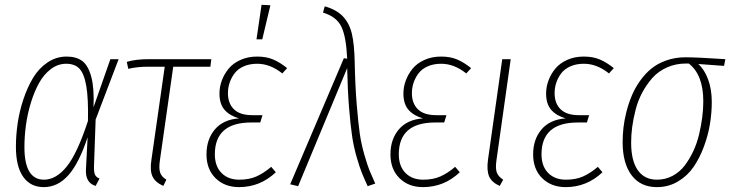

<svg xmlns="http://www.w3.org/2000/svg" viewBox="-20 -765 3023 795"><path d="M255.9 -530.8Q295.9 -530.8 320.6 -512.5Q345.2 -494.1 357.9 -447Q370.6 -399.9 367.2 -320.8L437 -520H471.2L376 -270L369.1 -74.2Q368.7 -50.3 374.3 -40Q379.9 -29.8 392.1 -25.9L376 4.9Q332.5 -8.3 335.9 -64L342.8 -196.8Q307.1 -88.9 263.2 -39.6Q219.2 9.8 161.1 9.8Q106.4 9.8 76.2 -32.7Q45.9 -75.2 45.9 -157.2Q45.9 -205.1 53.2 -254.9Q60.5 -304.7 77.1 -354.5Q93.8 -404.3 117.4 -443.4Q141.1 -482.4 177 -506.6Q212.9 -530.8 255.9 -530.8ZM253.9 -501Q219.7 -501 190.4 -478.8Q161.1 -456.5 141.4 -420.7Q121.6 -384.8 107.7 -339.1Q93.8 -293.5 87.4 -246.8Q81.1 -200.2 81.1 -155.8Q81.1 -21 162.1 -21Q212.4 -21 256.3 -75.4Q300.3 -129.9 344.2 -264.2Q346.2 -357.9 337.2 -409.4Q328.1 -460.9 308.6 -481Q289.1 -501 253.9 -501Z M697.3 -488.8 642.1 -101.1Q637.2 -67.4 643.1 -50.3Q648.9 -33.2 668.9 -21L656.2 4.9Q622.6 -10.3 611.3 -34.7Q600.1 -59.1 606.9 -103L662.1 -488.8H593.3Q548.3 -488.8 511.2 -480L504.9 -508.8Q541.5 -520 597.2 -520H855L851.1 -488.8Z M1063 -745.1 1099.6 -743.2 1065.9 -602.1H1042ZM969.7 9.8Q910.2 9.8 872.6 -27.1Q835 -64 835 -126Q835 -188 869.6 -229Q904.3 -270 969.7 -274.9Q931.6 -285.6 910.2 -309.8Q888.7 -334 888.7 -377.9Q888.7 -405.3 898.4 -431.6Q908.2 -458 926.5 -480.5Q944.8 -502.9 975.6 -516.8Q1006.3 -530.8 1044.9 -530.8Q1083.5 -530.8 1112.1 -518.3Q1140.6 -505.9 1168.9 -482.9L1148.9 -460.9Q1099.1 -501 1044.9 -501Q1013.2 -501 989 -490.2Q964.8 -479.5 951.2 -461.2Q937.5 -442.9 930.7 -422.1Q923.8 -401.4 923.8 -378.9Q923.8 -336.9 948.7 -312.5Q973.6 -288.1 1024.9 -288.1H1066.9L1057.6 -257.8H1020Q869.6 -257.8 869.6 -126Q869.6 -77.1 897 -49.1Q924.3 -21 970.7 -21Q1011.2 -21 1041.3 -34.2Q1071.3 -47.4 1103 -74.2L1122.1 -51.8Q1057.1 9.8 969.7 9.8Z M1324.7 -738.8Q1373.5 -725.1 1400.1 -696.8Q1426.8 -668.5 1437 -625Q1447.3 -581.5 1448.7 -506.8Q1450.7 -409.7 1457 -332.8Q1463.4 -255.9 1469.7 -211.4Q1476.1 -167 1489.5 -121.6Q1502.9 -76.2 1509.8 -59.8Q1516.6 -43.5 1533.7 -4.9L1502.4 5.9Q1486.8 -28.3 1478.3 -49.3Q1469.7 -70.3 1457.3 -112.8Q1444.8 -155.3 1438 -200.7Q1431.2 -246.1 1425.3 -318.8Q1419.4 -391.6 1417.5 -482.9L1214.4 5.9L1181.6 -2L1403.8 -523.9L1417.5 -522Q1413.6 -611.8 1393.8 -653.8Q1374 -695.8 1317.4 -712.9Z M1731.4 9.8Q1671.9 9.8 1634.3 -27.1Q1596.7 -64 1596.7 -126Q1596.7 -188 1631.3 -229Q1666 -270 1731.4 -274.9Q1693.4 -285.6 1671.9 -309.8Q1650.4 -334 1650.4 -377.9Q1650.4 -405.3 1660.2 -431.6Q1669.9 -458 1688.2 -480.5Q1706.5 -502.9 1737.3 -516.8Q1768.1 -530.8 1806.6 -530.8Q1845.2 -530.8 1873.8 -518.3Q1902.3 -505.9 1930.7 -482.9L1910.6 -460.9Q1860.8 -501 1806.6 -501Q1774.9 -501 1750.7 -490.2Q1726.6 -479.5 1712.9 -461.2Q1699.2 -442.9 1692.4 -422.1Q1685.5 -401.4 1685.5 -378.9Q1685.5 -336.9 1710.4 -312.5Q1735.4 -288.1 1786.6 -288.1H1828.6L1819.3 -257.8H1781.7Q1631.3 -257.8 1631.3 -126Q1631.3 -77.1 1658.7 -49.1Q1686 -21 1732.4 -21Q1772.9 -21 1803 -34.2Q1833 -47.4 1864.7 -74.2L1883.8 -51.8Q1818.8 9.8 1731.4 9.8Z M2094.7 -520 2035.6 -101.1Q2030.8 -67.9 2037.1 -50.8Q2043.5 -33.7 2063.5 -21L2049.3 4.9Q2016.1 -9.8 2005.4 -34.4Q1994.6 -59.1 2000.5 -103L2059.6 -520Z M2322.3 9.8Q2262.7 9.8 2225.1 -27.1Q2187.5 -64 2187.5 -126Q2187.5 -188 2222.2 -229Q2256.8 -270 2322.3 -274.9Q2284.2 -285.6 2262.7 -309.8Q2241.2 -334 2241.2 -377.9Q2241.2 -405.3 2251 -431.6Q2260.7 -458 2279.1 -480.5Q2297.4 -502.9 2328.1 -516.8Q2358.9 -530.8 2397.5 -530.8Q2436 -530.8 2464.6 -518.3Q2493.2 -505.9 2521.5 -482.9L2501.5 -460.9Q2451.7 -501 2397.5 -501Q2365.7 -501 2341.6 -490.2Q2317.4 -479.5 2303.7 -461.2Q2290 -442.9 2283.2 -422.1Q2276.4 -401.4 2276.4 -378.9Q2276.4 -336.9 2301.3 -312.5Q2326.2 -288.1 2377.4 -288.1H2419.4L2410.2 -257.8H2372.6Q2222.2 -257.8 2222.2 -126Q2222.2 -77.1 2249.5 -49.1Q2276.9 -21 2323.2 -21Q2363.8 -21 2393.8 -34.2Q2423.8 -47.4 2455.6 -74.2L2474.6 -51.8Q2409.7 9.8 2322.3 9.8Z M2700.2 9.8Q2631.8 9.8 2595 -39.6Q2558.1 -88.9 2558.1 -176.8Q2558.1 -205.6 2561.5 -236.3Q2564.9 -267.1 2573.7 -301.8Q2582.5 -336.4 2595.7 -368.2Q2608.9 -399.9 2629.6 -429.4Q2650.4 -459 2676.5 -480.5Q2702.6 -502 2739.3 -514.9Q2775.9 -527.8 2818.4 -527.8Q2866.2 -527.8 2983.4 -520L2978 -492.2L2871.1 -500Q2897 -477.1 2912.1 -436Q2927.2 -395 2927.2 -342.8Q2927.2 -298.3 2919.7 -251.7Q2912.1 -205.1 2894.5 -157.7Q2877 -110.4 2851.6 -73.5Q2826.2 -36.6 2786.9 -13.4Q2747.6 9.8 2700.2 9.8ZM2700.2 -21Q2734.9 -21 2764.4 -36.6Q2793.9 -52.2 2814.2 -78.6Q2834.5 -105 2850.1 -137.9Q2865.7 -170.9 2874.5 -208Q2883.3 -245.1 2887.7 -279.3Q2892.1 -313.5 2892.1 -345.2Q2892.1 -455.6 2832 -502H2821.3Q2777.8 -502 2741.7 -485.8Q2705.6 -469.7 2681.4 -442.4Q2657.2 -415 2639.4 -381.8Q2621.6 -348.6 2611.8 -310.5Q2602.1 -272.5 2597.7 -239.3Q2593.3 -206.1 2593.3 -174.8Q2593.3 -99.6 2620.8 -60.3Q2648.4 -21 2700.2 -21Z"/></svg>

Font: Fira Sans Compressed UltraLight
Style: Italic
Weight: 200
Width: 3
Italic angle: -8°
Designer: Carrois Corporate & Edenspiekermann AG
Foundry: Carrois Corporate GbR & Edenspiekermann AG
Version: Version 4.203;PS 004.203;hotconv 1.0.88;makeotf.lib2.5.64775